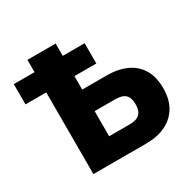

<svg xmlns="http://www.w3.org/2000/svg" viewBox="-155 -866 1032 1026"><g transform="rotate(-30 361.0 -352.5)"><path d="M138 0V-504H10V-629H138V-705H312V-629H447V-504H312V-421H463Q533 -421 584 -397.5Q635 -374 663 -327.5Q691 -281 691 -212Q691 -143 663 -96Q635 -49 584 -24.5Q533 0 463 0ZM312 -133H438Q482 -133 501 -152Q520 -171 520 -211Q520 -251 501 -269.5Q482 -288 438 -288H312Z"/></g></svg>

Font: Nunito Sans 10pt SemiCondensed Black
Style: Regular
Weight: 900
Width: 4
Designer: Vernon Adams
Foundry: Vernon Adams
Version: Version 3.101;gftools[0.9.27]